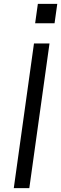

<svg xmlns="http://www.w3.org/2000/svg" viewBox="-20 -969 315 989"><path d="M261 -849 275 -949H175L161 -849ZM131 0 235 -745H155L51 0Z"/></svg>

Font: Plus Jakarta Sans
Style: Italic
Weight: 400
Italic angle: -8°
Designer: Gumpita Rahayu
Foundry: Tokotype
Version: Version 2.071;gftools[0.9.30]